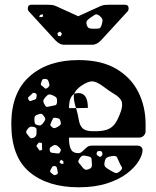

<svg xmlns="http://www.w3.org/2000/svg" viewBox="-20 -785 663 815"><path d="M314 10Q183 10 105.5 -54.5Q28 -119 28 -259V-266Q30 -395 107.5 -462.5Q185 -530 313 -530Q411 -530 474 -492.5Q537 -455 567.5 -393.5Q598 -332 598 -258V-228Q598 -217 590 -209Q582 -201 571 -201H273V-196Q273 -166 281.5 -150.5Q290 -135 312 -135Q321 -135 327 -140Q333 -145 341 -153Q350 -162 356 -164.5Q362 -167 374 -167H563Q573 -167 579.5 -161Q586 -155 585 -145Q584 -126 567.5 -99.5Q551 -73 518 -48Q485 -23 434 -6.5Q383 10 314 10ZM170 -450Q161 -450 159 -445.5Q157 -441 154 -432Q152 -427 154.5 -424Q157 -421 162 -418Q167 -413 170.5 -410Q174 -407 180 -411Q187 -416 189 -420Q191 -424 188 -433Q186 -442 182.5 -446Q179 -450 170 -450ZM273 -326H303Q302 -328 301 -331Q296 -349 294 -362Q292 -375 295 -386Q302 -390 313 -390Q353 -390 353 -327L303 -326Q311 -298 314.5 -276Q318 -254 329.5 -241.5Q341 -229 371 -228Q408 -227 430.5 -233.5Q453 -240 467 -258.5Q481 -277 493 -312Q503 -342 495 -357.5Q487 -373 466.5 -385Q446 -397 421 -416Q392 -438 373.5 -439.5Q355 -441 325 -421Q300 -403 295 -386Q273 -374 273 -326ZM129 -390Q123 -392 119.5 -390Q116 -388 112 -383Q106 -377 101.5 -373.5Q97 -370 101 -362Q106 -354 111 -356.5Q116 -359 125 -361Q134 -363 135 -373Q136 -379 135.5 -383Q135 -387 129 -390ZM207 -379Q195 -385 188.5 -384Q182 -383 174 -374Q165 -364 164 -357.5Q163 -351 170 -340Q175 -330 181.5 -331.5Q188 -333 199 -335Q209 -337 215 -338.5Q221 -340 222 -351Q223 -363 220.5 -368.5Q218 -374 207 -379ZM164 -295Q159 -302 154 -302Q149 -302 141 -299Q132 -296 129 -292.5Q126 -289 126 -280Q126 -269 127.5 -263Q129 -257 139 -254Q150 -251 155 -254.5Q160 -258 167 -268Q173 -276 172 -281.5Q171 -287 164 -295ZM215 -285Q207 -286 205 -282Q203 -278 199 -270Q196 -262 194 -257.5Q192 -253 198 -248Q205 -241 210 -241Q215 -241 224 -246Q232 -251 236 -255Q240 -259 237 -269Q235 -279 230 -281.5Q225 -284 215 -285ZM124 -246Q112 -249 106.5 -246Q101 -243 94 -233Q89 -224 92.5 -219.5Q96 -215 102 -207Q107 -200 111 -198.5Q115 -197 122 -200Q135 -205 135 -219Q135 -230 135 -236.5Q135 -243 124 -246ZM158 -163Q158 -170 158.5 -174Q159 -178 153 -179Q146 -181 143.5 -178.5Q141 -176 137 -170Q134 -166 135.5 -163.5Q137 -161 140 -157Q144 -152 146 -148.5Q148 -145 154 -147Q160 -149 159 -153Q158 -157 158 -163ZM226 -164Q217 -173 205 -167Q197 -162 193.5 -159Q190 -156 191 -147Q193 -138 198 -137Q203 -136 212 -135Q221 -134 226.5 -133.5Q232 -133 236 -141Q240 -149 236.5 -153.5Q233 -158 226 -164ZM414 -137Q412 -142 409.5 -143Q407 -144 402 -144Q393 -144 391 -138Q388 -130 394 -125Q399 -122 401.5 -120Q404 -118 409 -121Q414 -125 414.5 -128Q415 -131 414 -137ZM370 -92Q369 -104 368.5 -111Q368 -118 356 -121Q341 -125 333 -124.5Q325 -124 317 -111Q309 -99 315 -93Q321 -87 329 -76Q336 -67 341.5 -65Q347 -63 357 -67Q367 -71 369 -76.5Q371 -82 370 -92ZM485 -99Q480 -111 476.5 -117.5Q473 -124 459 -123Q443 -121 435 -117Q427 -113 424 -97Q421 -82 427.5 -76Q434 -70 448 -62Q461 -54 469.5 -51Q478 -48 490 -59Q502 -69 496.5 -77Q491 -85 485 -99ZM249 -101 239 -107 232 -97 239 -90 249 -89ZM213 -80Q206 -81 203.5 -78.5Q201 -76 198 -70Q194 -64 193 -60Q192 -56 197 -51Q204 -45 208 -42.5Q212 -40 220 -44Q227 -48 225.5 -53Q224 -58 223 -66Q222 -72 220.5 -75.5Q219 -79 213 -80ZM252 -595Q233 -595 215 -614L103 -736Q98 -741 98 -749Q98 -765 114 -765H180Q190 -765 200 -764Q210 -763 220 -758L312 -716L404 -758Q415 -763 424.5 -764Q434 -765 444 -765H510Q526 -765 526 -749Q526 -741 521 -736L409 -614Q391 -595 372 -595ZM161 -725 152 -722 145 -715 155 -712 163 -715ZM401 -719Q390 -727 383 -722.5Q376 -718 364 -710Q354 -703 349.5 -697.5Q345 -692 348 -680Q352 -667 359 -665Q366 -663 379 -663Q392 -663 399.5 -664Q407 -665 411 -678Q416 -693 415 -701Q414 -709 401 -719ZM243 -642 235 -651 224 -645 226 -633 238 -631Z"/></svg>

Font: Rubik Moonrocks
Style: Regular
Weight: 400
Designer: Hubert and Fischer, NaN
Foundry: Hubert and Fischer, NaN
Version: Version 2.200